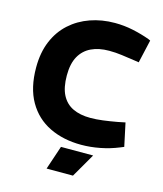

<svg xmlns="http://www.w3.org/2000/svg" viewBox="-129 -805 925 1090"><g transform="rotate(15 333.0 -260.5)"><path d="M403 8Q298 8 216.5 -31.5Q135 -71 89 -151Q43 -231 43 -351Q43 -438 71 -505Q99 -572 149.5 -617.5Q200 -663 267 -686.5Q334 -710 411 -710Q465 -710 517 -699Q569 -688 616 -671L629 -665L598 -529L572 -533Q531 -539 494.5 -544Q458 -549 420 -549Q359 -549 315 -528Q271 -507 247 -464Q223 -421 223 -352Q223 -281 245.5 -237.5Q268 -194 310.5 -173.5Q353 -153 414 -153Q448 -153 487 -158Q526 -163 570 -171L614 -180L643 -44L621 -35Q570 -14 513.5 -3Q457 8 403 8ZM249 189 296 49H485L404 189Z"/></g></svg>

Font: REM
Style: Bold
Weight: 700
Designer: Octavio Pardo
Foundry: Ashler Design
Version: Version 1.005;gftools[0.9.28]